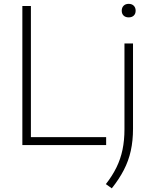

<svg xmlns="http://www.w3.org/2000/svg" viewBox="-20 -772 817 1022"><path d="M99 0V-740H144.5V-42H545V0ZM575 230.5 543.5 208Q578 164 600 119Q622 74 632.2 24.5Q642.5 -25 642.5 -83.5V-540.5H688V-86.5Q688 -23 676.2 30.5Q664.5 84 639.2 132.8Q614 181.5 575 230.5ZM665 -679.5Q648 -679.5 638 -689Q628 -698.5 628 -715Q628 -731.5 638 -741.5Q648 -751.5 665 -751.5Q682 -751.5 692 -741.5Q702 -731.5 702 -715Q702 -698.5 692 -689Q682 -679.5 665 -679.5Z"/></svg>

Font: Encode Sans SemiExpanded ExtraLight
Style: Regular
Weight: 250
Width: 6
Designer: Multiple Designers
Foundry: Impallari Type
Version: Version 3.002